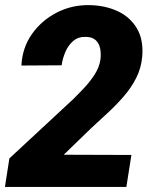

<svg xmlns="http://www.w3.org/2000/svg" viewBox="-23 -742 605 762"><path d="M498.5 -127 478.5 0H-3.4L14.2 -113.3L267.1 -348.1Q287.6 -368.2 311 -393.1Q334.5 -418 352.8 -446.5Q371.1 -475.1 375.5 -504.9Q378.4 -527.3 374.8 -547.9Q371.1 -568.4 357.7 -581.8Q344.2 -595.2 317.9 -595.7Q287.6 -596.7 267.3 -579.1Q247.1 -561.5 236.1 -535.2Q225.1 -508.8 221.7 -482.9L62 -481.9Q65.4 -552.7 103.8 -606.9Q142.1 -661.1 201.9 -691.9Q261.7 -722.7 331.1 -721.7Q394 -720.7 443.6 -697.8Q493.2 -674.8 520 -629.9Q546.9 -585 541.5 -518.1Q537.6 -471.7 517.3 -432.1Q497.1 -392.6 467 -358.2Q437 -323.7 403.1 -292.7Q369.1 -261.7 337.9 -232.4L230 -127.9Z"/></svg>

Font: Roboto Black
Style: Italic
Weight: 900
Italic angle: -12°
Designer: Christian Robertson
Foundry: Google
Version: Version 3.0; 2020